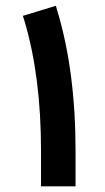

<svg xmlns="http://www.w3.org/2000/svg" viewBox="-20 -663 373 681"><path d="M228.5 -2H145H125.5V-21.5V-127Q125.5 -391.6 66.9 -588.4L61 -606.9L79.6 -612.3L159.2 -636.7L178.2 -642.6L183.6 -623.5Q248 -409.7 248 -126.5V-21.5V-2Z"/></svg>

Font: Shabnam FD
Style: Bold
Weight: 700
Foundry: DejaVu fonts team - Redesigned by Saber Rastikerdar - Based on Vazir font
Version: Version 5.00;October 20, 2019;FontCreator 12.0.0.2547 64-bit